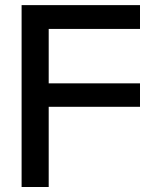

<svg xmlns="http://www.w3.org/2000/svg" viewBox="-20 -748 613 768"><path d="M66.4 0V-727.5H540V-632.3H174.8V-414.6H540V-320.8H174.8V0Z"/></svg>

Font: Inter Display Medium
Style: Regular
Weight: 500
Designer: Rasmus Andersson
Foundry: rsms
Version: Version 4.001;git-9221beed3